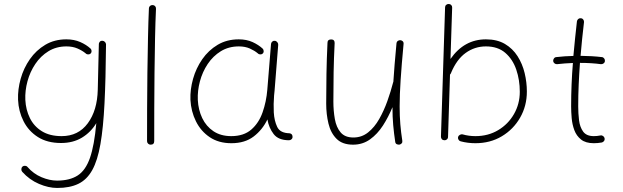

<svg xmlns="http://www.w3.org/2000/svg" viewBox="-20 -702 3097 955"><path d="M286.6 -24.9Q369.6 -24.9 416.7 -88.9Q463.9 -152.8 466.3 -255.9L471.7 -483.9Q472.2 -488.3 474.6 -491.7Q478.5 -498.5 485.8 -499Q488.3 -499.5 490.7 -499Q496.1 -498.5 500.5 -494.6Q505.4 -490.7 506.8 -484.4Q506.8 -484.4 506.8 -484.4Q507.3 -483.9 507.3 -482.9Q507.3 -481.4 507.3 -479V-477.5Q505.9 -309.1 499.8 -187.7Q493.7 -66.4 479.5 15.1Q465.3 96.7 438.7 144.3Q412.1 191.9 369.6 212.4Q327.1 232.9 264.6 232.9Q221.2 232.9 173.8 212.6Q126.5 192.4 90.8 152.8Q85.9 147.5 86.2 139.6Q86.4 131.8 91.3 127Q96.7 122.1 104.5 122.6Q112.3 123 116.7 128.4Q146.5 162.6 186.5 179.4Q226.6 196.3 263.7 196.3Q326.7 196.3 366.2 170.9Q405.8 145.5 427.5 83.3Q449.2 21 459 -89.4Q431.6 -43.9 387.5 -17.3Q343.3 9.3 283.7 9.3Q215.3 9.3 168.7 -20.3Q122.1 -49.8 97.2 -98.9Q72.3 -147.9 69.8 -205.6Q67.9 -257.3 82.8 -310.3Q97.7 -363.3 128.7 -407.7Q159.7 -452.1 205.3 -479.2Q251 -506.3 310.1 -506.3Q348.6 -506.3 379.2 -492.9Q409.7 -479.5 430.7 -460Q435.5 -455.1 435.5 -447.5Q435.5 -439.9 430.2 -435.1Q424.8 -430.7 417 -431.4Q409.2 -432.1 404.8 -437.5Q389.6 -450.2 365.7 -460.7Q341.8 -471.2 310.5 -471.2Q260.3 -471.2 221.2 -447.3Q182.1 -423.3 155.8 -384Q129.4 -344.7 116.7 -297.9Q104 -251 106 -205.1Q108.4 -155.8 128.7 -114.7Q148.9 -73.7 188.2 -49.3Q227.5 -24.9 286.6 -24.9Z M739.3 -676.8Q746.6 -676.8 751.5 -671.4Q756.3 -666 755.9 -658.2Q752.9 -595.7 751.2 -512.7Q749.5 -429.7 748.5 -338.6Q747.6 -247.6 747.3 -159.9Q747.1 -72.3 747.1 0Q747.1 17.6 729 17.6Q721.7 17.6 716.6 12.5Q711.4 7.3 711.4 0Q711.4 -72.3 711.7 -160.2Q711.9 -248 713.1 -339.1Q714.4 -430.2 716.1 -513.7Q717.8 -597.2 720.7 -660.2Q720.7 -667.5 726.1 -672.4Q731.4 -677.2 739.3 -676.8Z M1130.4 -24.9Q1192.4 -24.9 1230 -57.6Q1267.6 -90.3 1286.1 -143.3Q1304.7 -196.3 1309.6 -255.9L1328.1 -483.9Q1329.1 -490.7 1334.5 -495.4Q1339.8 -500 1347.2 -499Q1354 -498.5 1359.1 -492.4Q1364.3 -486.3 1363.8 -479L1345.7 -251Q1344.7 -238.8 1343.3 -227.1Q1339.8 -184.6 1341.8 -143.1Q1344.2 -101.1 1358.9 -70.6Q1373.5 -40 1419.9 -39.1Q1434.6 -37.1 1435.1 -22Q1435.5 -14.6 1430.2 -9.5Q1424.8 -4.4 1417.5 -4.4Q1364.7 -4.4 1341.1 -35.2Q1317.4 -65.9 1310.1 -107.9Q1285.6 -56.6 1241.9 -23.2Q1198.2 10.3 1130.9 10.3Q1067.9 10.3 1023.4 -19.5Q979 -49.3 954.6 -98.6Q930.2 -147.9 927.2 -205.6Q925.3 -256.8 940.2 -309.8Q955.1 -362.8 986.1 -407.5Q1017.1 -452.1 1062.7 -479.2Q1108.4 -506.3 1167.5 -506.3Q1206.5 -506.3 1236.3 -492.7Q1266.1 -479 1286.6 -460Q1291.5 -455.1 1291.5 -447.3Q1291.5 -439.5 1286.1 -435.1Q1281.2 -430.7 1273.4 -431.4Q1265.6 -432.1 1261.2 -437.5Q1246.1 -450.2 1222.7 -460.7Q1199.2 -471.2 1168 -471.2Q1117.7 -471.2 1078.6 -447.3Q1039.6 -423.3 1013.2 -383.8Q986.8 -344.2 974.4 -297.4Q961.9 -250.5 963.9 -205.1Q966.3 -155.8 985.8 -114.7Q1005.4 -73.7 1041.7 -49.3Q1078.1 -24.9 1130.4 -24.9Z M1987.3 -482.9Q1977.5 -378.4 1972.7 -304.2Q1967.8 -230 1967.8 -172.4Q1967.8 -124.5 1971.2 -84Q1974.6 -43.5 1981 -2.4Q1982.4 5.4 1978.3 10.5Q1974.1 15.6 1967.8 17.1Q1960.9 18.6 1953.9 15.4Q1946.8 12.2 1945.8 3.4Q1939.5 -38.1 1935.8 -79.6Q1932.1 -121.1 1932.1 -168.9Q1912.1 -120.1 1884.8 -77.6Q1857.4 -35.2 1820.6 -8.8Q1783.7 17.6 1736.3 17.6Q1683.1 17.6 1654.1 -11.5Q1625 -40.5 1613.8 -87.2Q1602.5 -133.8 1602.5 -186.5Q1602.5 -261.7 1603.8 -334.7Q1605 -407.7 1608.9 -488.8Q1608.9 -505.9 1627 -505.9Q1644.5 -505.9 1644.5 -488.3Q1640.6 -410.6 1639.4 -342.3Q1638.2 -273.9 1638.2 -197.3Q1638.2 -150.9 1645.5 -109.9Q1652.8 -68.8 1674.3 -43.5Q1695.8 -18.1 1737.8 -18.1Q1779.3 -18.1 1811 -43.5Q1842.8 -68.8 1866.2 -110.1Q1889.6 -151.4 1906.7 -199.2Q1923.8 -247.1 1935.5 -292.5Q1936 -293.9 1936.5 -294.9Q1939 -335.4 1942.9 -382.8Q1946.8 -430.2 1952.1 -486.3Q1953.1 -494.6 1959.2 -498.8Q1965.3 -502.9 1971.7 -502Q1978.5 -501.5 1983.4 -496.6Q1988.3 -491.7 1987.3 -482.9Z M2212.4 -682.1Q2219.7 -682.1 2224.6 -676.8Q2229.5 -671.4 2229 -664.1L2220.7 -408.7Q2288.6 -506.3 2397 -506.3Q2452.6 -506.3 2491.5 -483.4Q2530.3 -460.4 2554.4 -422.4Q2578.6 -384.3 2589.6 -338.4Q2600.6 -292.5 2600.6 -246.6Q2600.6 -175.3 2567.1 -116.9Q2533.7 -58.6 2476.1 -24.2Q2418.5 10.3 2344.7 10.3Q2306.6 10.3 2271.5 1Q2264.6 -0.5 2260.7 -7.1Q2256.8 -13.7 2258.3 -20.5Q2260.3 -27.3 2267.1 -31.2Q2273.9 -35.2 2280.8 -33.7Q2311.5 -24.9 2344.7 -24.9Q2408.2 -24.9 2458 -54.7Q2507.8 -84.5 2536.6 -134.8Q2565.4 -185.1 2565.4 -245.6Q2565.4 -304.2 2547.9 -355.7Q2530.3 -407.2 2493.2 -439.2Q2456.1 -471.2 2397 -471.2Q2341.3 -471.2 2296.1 -438.7Q2251 -406.2 2223.1 -338.4Q2221.7 -334 2218.3 -331.1L2208.5 -21.5Q2208.5 -13.7 2203.1 -8.8Q2197.8 -3.9 2190.4 -4.4Q2182.6 -4.4 2177.7 -9.8Q2172.9 -15.1 2173.3 -22.9L2193.8 -665.5Q2193.8 -672.9 2199.2 -677.7Q2204.6 -682.6 2212.4 -682.1Z M2988.8 -398.4Q2988.3 -391.1 2982.2 -386.7Q2976.1 -382.3 2969.2 -382.8Q2921.9 -389.2 2864.7 -389.2Q2860.8 -335.4 2858.4 -281.7Q2856 -228 2856 -173.3Q2856 -138.2 2860.1 -104Q2864.3 -69.8 2880.6 -47.4Q2897 -24.9 2933.6 -24.9Q2949.7 -24.9 2966.8 -28.3Q2973.6 -29.8 2979.7 -25.4Q2985.8 -21 2987.3 -14.2Q2988.8 -6.8 2984.4 -0.7Q2980 5.4 2973.1 6.8Q2952.6 10.3 2933.6 10.3Q2893.1 10.3 2870.1 -8.1Q2847.2 -26.4 2836.7 -54.7Q2826.2 -83 2823.5 -114.7Q2820.8 -146.5 2820.8 -173.3Q2820.8 -228 2823 -281.7Q2825.2 -335.4 2829.6 -388.7Q2788.6 -387.2 2751 -382.8Q2744.1 -382.3 2738.3 -386.7Q2732.4 -391.1 2731.4 -398.4Q2731 -405.3 2735.4 -411.4Q2739.7 -417.5 2747.1 -418Q2788.6 -422.9 2832 -423.8Q2835.9 -467.3 2840.3 -510Q2844.7 -552.7 2849.6 -595.7Q2850.6 -603 2856.4 -607.7Q2862.3 -612.3 2869.1 -611.3Q2876.5 -610.8 2881.1 -604.7Q2885.7 -598.6 2884.8 -591.8Q2879.9 -549.8 2875.5 -508.1Q2871.1 -466.3 2867.7 -424.3Q2924.3 -423.8 2973.6 -418Q2980.5 -417.5 2985.1 -411.4Q2989.7 -405.3 2988.8 -398.4Z"/></svg>

Font: Mikhak ExtraLight
Style: Regular
Weight: 200
Designer: Amin Abedi
Version: Version 3.3